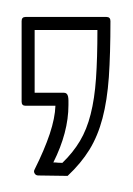

<svg xmlns="http://www.w3.org/2000/svg" viewBox="-20 -116 159 230"><path d="M5.9 -90.8Q5.9 -95.7 10.7 -95.7H107.4Q112.3 -95.7 112.3 -90.8Q112.3 -51.8 110.4 -23.7Q108.4 4.4 102.8 25.6Q97.2 46.9 87.2 63.2Q77.1 79.6 61 94.7L25.9 94.2Q22.9 94.2 21.5 91.8Q20 89.4 21.5 86.9Q33.2 63.5 39.6 44.4Q45.9 25.4 46.4 10.7H10.7Q5.9 10.7 5.9 5.9ZM21.5 -4.9H56.6Q60.5 -4.9 61.5 -0.5Q62 2 62 4.4Q62 6.8 62 9.8Q62 42.5 43.9 78.6Q47.9 78.6 49.3 78.9Q50.8 79.1 54.7 79.1Q67.4 66.9 75.7 53Q84 39.1 88.6 20.8Q93.3 2.4 95 -22Q96.7 -46.4 96.7 -80.1H21.5Z"/></svg>

Font: Fibel Sued Kontur LRS
Style: Regular
Weight: 400
Designer: Peter Wiegel
Foundry: Peter Wiegel
Version: Version 000.000